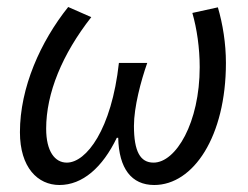

<svg xmlns="http://www.w3.org/2000/svg" viewBox="-20 -517 709 549"><path d="M150 12C216 12 273 -38 314 -123H318C320 -35 356 12 421 12C533 12 626 -127 626 -337C626 -393 617 -448 603 -496L530 -480C543 -435 551 -380 551 -325C551 -166 483 -52 419 -52C381 -52 363 -84 363 -157C363 -211 383 -286 401 -337H320C299 -147 227 -52 171 -52C137 -52 112 -84 112 -149C112 -251 158 -362 241 -468L175 -497C96 -398 37 -267 37 -139C37 -38 88 12 150 12Z"/></svg>

Font: Source Sans Pro
Style: Italic
Weight: 400
Italic angle: -11°
Designer: Paul D. Hunt
Foundry: Adobe Systems Incorporated
Version: Version 3.006;hotconv 1.0.111;makeotfexe 2.5.65597